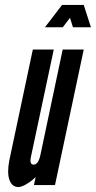

<svg xmlns="http://www.w3.org/2000/svg" viewBox="-20 -747 387 775"><path d="M54.5 8Q66.5 8 86.8 -3.8Q107 -15.5 124 -32.5L117 0H202L318 -547H233L142.5 -118.5Q134 -82.5 115.5 -82.5Q98 -82.5 105 -114.5L197 -547H112.5L17.5 -99Q8 -49 18.2 -20.5Q28.5 8 54.5 8ZM161.5 -637H233.5L262.5 -675L274.5 -637H347L318 -727H230.5Z"/></svg>

Font: League Gothic SemiCondensed Italic
Style: Regular
Weight: 400
Width: 4
Designer: The League of Moveable Type
Version: Version 1.600; ttfautohint (v1.8.3)